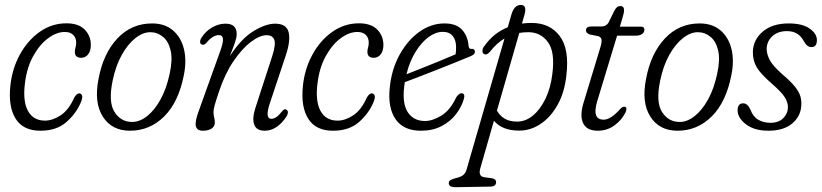

<svg xmlns="http://www.w3.org/2000/svg" viewBox="-20 -536 3420 799"><path d="M249.5 -403Q216 -403 180.8 -377.2Q145.5 -351.5 118.5 -303.2Q91.5 -255 83.5 -187.5Q74.5 -113.5 96.8 -73.8Q119 -34 167.5 -34Q198.5 -34 232.2 -56Q266 -78 289 -130Q299.5 -147.5 310 -147.5Q317 -147.5 321 -139.5Q325 -131.5 317.5 -112.5Q298.5 -65.5 257.2 -28.8Q216 8 148 8Q76.5 8 45.2 -41.8Q14 -91.5 23 -178Q30 -248.5 62.2 -308Q94.5 -367.5 145 -403.2Q195.5 -439 256.5 -439Q307 -439 332.5 -412.8Q358 -386.5 358 -349.5Q358 -323.5 346.5 -309.5Q335 -295.5 318 -295.5Q291.5 -295.5 291.5 -320Q291.5 -330 294.2 -338.5Q297 -347 297 -358.5Q297 -379 284.5 -391Q272 -403 249.5 -403Z M613 -438.5Q665.5 -438.5 699.2 -410Q733 -381.5 745.2 -332.8Q757.5 -284 745 -223Q723 -110.5 663 -51.2Q603 8 521 8Q445.5 8 408 -50.5Q370.5 -109 390 -207.5Q409.5 -313 468.2 -375.8Q527 -438.5 613 -438.5ZM530 -28.5Q561.5 -28.5 592.5 -53Q623.5 -77.5 648.2 -122.5Q673 -167.5 686 -229Q699 -288 690 -326.2Q681 -364.5 657.8 -383.2Q634.5 -402 605.5 -402Q574.5 -402 543 -377Q511.5 -352 486.5 -307Q461.5 -262 449 -201.5Q430 -111.5 456.5 -70Q483 -28.5 530 -28.5Z M820.5 -350.5Q813 -352.5 812.8 -361.5Q812.5 -370.5 819 -380Q836.5 -407 863.2 -422.2Q890 -437.5 918.5 -437.5Q965 -437.5 965 -394.5Q965 -380.5 958.5 -361.2Q952 -342 936.5 -302.5Q984 -375.5 1035 -406.5Q1086 -437.5 1125 -437.5Q1172 -437.5 1181 -402.2Q1190 -367 1169 -304.5L1103.5 -108Q1081 -41.5 1109.5 -41.5Q1118.5 -41.5 1129 -48Q1139.5 -54.5 1155 -74Q1164 -84.5 1170.5 -80.5Q1176.5 -78.5 1177.8 -71Q1179 -63.5 1173 -52.5Q1133.5 8 1081.5 8Q1047 8 1037.8 -17.8Q1028.5 -43.5 1043.5 -89L1112.5 -301.5Q1128.5 -350.5 1121.5 -370Q1114.5 -389.5 1090 -389.5Q1061 -389.5 1024 -361.5Q987 -333.5 951.2 -280.8Q915.5 -228 891 -154Q877 -112.5 872.8 -96.2Q868.5 -80 868.5 -70.5Q868.5 -57.5 871.2 -47.8Q874 -38 874 -26Q874 -10 860.5 -1Q847 8 824.5 8Q799.5 8 795 -11Q790.5 -30 807.5 -75.5L896 -322Q909 -357.5 907.8 -373.8Q906.5 -390 890.5 -390Q866 -390 840 -359Q829.5 -346.5 820.5 -350.5Z M1467 -403Q1433.5 -403 1398.2 -377.2Q1363 -351.5 1336 -303.2Q1309 -255 1301 -187.5Q1292 -113.5 1314.2 -73.8Q1336.5 -34 1385 -34Q1416 -34 1449.8 -56Q1483.5 -78 1506.5 -130Q1517 -147.5 1527.5 -147.5Q1534.5 -147.5 1538.5 -139.5Q1542.5 -131.5 1535 -112.5Q1516 -65.5 1474.8 -28.8Q1433.5 8 1365.5 8Q1294 8 1262.8 -41.8Q1231.5 -91.5 1240.5 -178Q1247.5 -248.5 1279.8 -308Q1312 -367.5 1362.5 -403.2Q1413 -439 1474 -439Q1524.5 -439 1550 -412.8Q1575.5 -386.5 1575.5 -349.5Q1575.5 -323.5 1564 -309.5Q1552.5 -295.5 1535.5 -295.5Q1509 -295.5 1509 -320Q1509 -330 1511.8 -338.5Q1514.5 -347 1514.5 -358.5Q1514.5 -379 1502 -391Q1489.5 -403 1467 -403Z M1909.5 -121.5Q1900 -89.5 1876.8 -59.8Q1853.5 -30 1817 -11Q1780.5 8 1731.5 8Q1659 8 1626 -40.2Q1593 -88.5 1602 -172Q1609.5 -247.5 1642.8 -308Q1676 -368.5 1725 -403.5Q1774 -438.5 1830 -438.5Q1879 -438.5 1903 -412Q1927 -385.5 1930 -344.5Q1931.5 -332.5 1940 -332.5Q1952.5 -334.5 1956 -324.5Q1959.5 -310 1936 -301Q1908 -289.5 1870.8 -274.5Q1833.5 -259.5 1794.8 -244.2Q1756 -229 1721.8 -215.8Q1687.5 -202.5 1664.5 -194Q1663 -184.5 1662 -175Q1653.5 -104 1677.5 -68.2Q1701.5 -32.5 1748.5 -32.5Q1780.5 -32.5 1817.2 -55.2Q1854 -78 1878.5 -131Q1891 -149.5 1902 -148Q1917.5 -146 1909.5 -121.5ZM1822.5 -403.5Q1793 -403.5 1763.2 -381.5Q1733.5 -359.5 1709 -319.8Q1684.5 -280 1671.5 -227Q1697.5 -237 1733.5 -251.5Q1769.5 -266 1807.2 -281.2Q1845 -296.5 1876 -310Q1878 -322 1878 -339.5Q1878 -369 1864 -386.2Q1850 -403.5 1822.5 -403.5Z M2020.5 -322.5Q2005.5 -304 1993 -312Q1987 -316.5 1987.8 -326.2Q1988.5 -336 1996.5 -345.5Q2034.5 -399 2093 -422.5L2107.5 -473Q2119 -515.5 2147.5 -515.5Q2173.5 -515.5 2163 -476L2152 -438Q2171.5 -440.5 2192.5 -440.5Q2268 -440.5 2309 -386.5Q2350 -332.5 2337 -223Q2329.5 -151.5 2300.5 -99.8Q2271.5 -48 2229.2 -20Q2187 8 2139.5 7.5Q2070 7.5 2035.5 -33.5L1978.5 165Q1969.5 197.5 1995 201.5L2025.5 205.5Q2044.5 208.5 2044.5 222Q2044.5 240 2021 240.5L1877 243Q1847.5 243.5 1847.5 226Q1847.5 219.5 1852.8 215Q1858 210.5 1874 206Q1898 200.5 1908 192.2Q1918 184 1922.5 166.5L2079.5 -376Q2047 -356.5 2020.5 -322.5ZM2179 -402Q2159 -402 2141 -399L2048 -75.5Q2060.5 -54 2080.5 -42Q2100.5 -30 2132.5 -30Q2167 -30 2197.5 -55Q2228 -80 2249.8 -124.8Q2271.5 -169.5 2278.5 -228Q2290.5 -320 2260 -361Q2229.5 -402 2179 -402Z M2469.5 -385.5 2434 -392.5Q2418.5 -398.5 2418.5 -409Q2418.5 -426 2441.5 -426H2484.5Q2501.5 -426 2511.5 -440.5L2538.5 -495Q2548 -511 2561 -511Q2577 -511 2577 -494Q2577 -482.5 2570 -460L2559.5 -425H2648.5Q2661.5 -425 2661.5 -412.5Q2661.5 -400.5 2651.5 -394Q2641.5 -387.5 2625.5 -387.5H2548L2465.5 -115.5Q2442 -38 2492 -38Q2521.5 -38 2559 -80.5Q2572.5 -95 2581 -91.5Q2586.5 -90 2586.8 -83.5Q2587 -77 2583.5 -69Q2568 -37 2537.5 -14.5Q2507 8 2467.5 8Q2421.5 8 2406.5 -23.8Q2391.5 -55.5 2409.5 -112L2475.5 -329.5Q2485 -358.5 2483.5 -370Q2482 -381.5 2469.5 -385.5Z M2891.5 -438.5Q2944 -438.5 2977.8 -410Q3011.5 -381.5 3023.8 -332.8Q3036 -284 3023.5 -223Q3001.5 -110.5 2941.5 -51.2Q2881.5 8 2799.5 8Q2724 8 2686.5 -50.5Q2649 -109 2668.5 -207.5Q2688 -313 2746.8 -375.8Q2805.5 -438.5 2891.5 -438.5ZM2808.5 -28.5Q2840 -28.5 2871 -53Q2902 -77.5 2926.8 -122.5Q2951.5 -167.5 2964.5 -229Q2977.5 -288 2968.5 -326.2Q2959.5 -364.5 2936.2 -383.2Q2913 -402 2884 -402Q2853 -402 2821.5 -377Q2790 -352 2765 -307Q2740 -262 2727.5 -201.5Q2708.5 -111.5 2735 -70Q2761.5 -28.5 2808.5 -28.5Z M3186 -25Q3221 -25 3240 -44.8Q3259 -64.5 3259 -90Q3259 -110 3246 -131Q3233 -152 3192.5 -187.5Q3144.5 -229 3128.5 -257Q3112.5 -285 3113 -320.5Q3114.5 -371 3154.5 -404.8Q3194.5 -438.5 3262 -438.5Q3319 -438.5 3349.2 -417.2Q3379.5 -396 3379.5 -369Q3379.5 -340 3357 -340Q3347.5 -340 3339.8 -346Q3332 -352 3323 -368Q3301.5 -406.5 3255 -406.5Q3216.5 -406.5 3193.5 -384.8Q3170.5 -363 3170.5 -332Q3170.5 -311 3183 -286.8Q3195.5 -262.5 3235.5 -227Q3270.5 -197.5 3288 -175.5Q3305.5 -153.5 3310.8 -135Q3316 -116.5 3314.5 -97Q3312.5 -52.5 3276.8 -22.2Q3241 8 3178 8Q3119 8 3084.2 -18.8Q3049.5 -45.5 3049.5 -77Q3049.5 -106 3073 -106Q3091 -106 3103 -79.5Q3114 -50 3135.8 -37.5Q3157.5 -25 3186 -25Z"/></svg>

Font: Fraunces 144pt S100 Light
Style: Italic
Weight: 300
Italic angle: -16°
Version: Version 1.000; ttfautohint (v1.8.3)